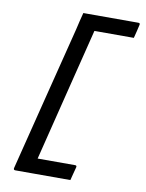

<svg xmlns="http://www.w3.org/2000/svg" viewBox="-97 -824 794 1041"><g transform="rotate(10 300.0 -304.0)"><path d="M364 148H61Q50 148 52 137Q102 -63 152.5 -263Q203 -463 253 -662Q258 -685 264 -709Q270 -733 276 -756H579Q590 -756 587 -745Q583 -725 578.5 -708.5Q574 -692 569 -671H352Q306 -488 260.5 -304Q215 -120 169 64H375Q386 64 383 75Q378 94 373.5 111Q369 128 364 148Z"/></g></svg>

Font: Recursive Mn Lnr St
Style: Italic
Weight: 400
Italic angle: -15°
Monospace: yes
Version: Version 1.079;hotconv 1.0.112;makeotfexe 2.5.65598; ttfautoh